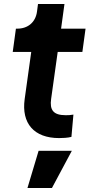

<svg xmlns="http://www.w3.org/2000/svg" viewBox="-20 -688 456 965"><path d="M277 6C294 6 320 5 339 0L349 -112C333 -109 322 -109 310 -109C248 -109 229 -135 237 -191L270 -427H394L410 -544H287L304 -668H171L166 -630C159 -576 120 -544 67 -544H60L44 -427H137L104 -190C87 -68 151 6 277 6ZM118 257H241L341 70H174Z"/></svg>

Font: Mluvka Bold
Style: Italic
Weight: 700
Italic angle: -8°
Designer: Modified by Jiří Krblich, Original typeface by Gumpita Rahayu
Foundry: Gumpita Rahayu & Jiří Krblich
Version: Version 2.000;Glyphs 3.1.1 (3134)